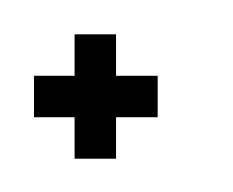

<svg xmlns="http://www.w3.org/2000/svg" viewBox="-20 -215 137 113"><path d="M23.9 -121.6V-146H0V-170.4H23.9V-194.8H48.3V-170.4H72.8V-146H48.3V-121.6Z"/></svg>

Font: FS Mondwest Regular
Style: Regular
Weight: 400
Designer: NZWStudios2024
Foundry: https://fontstruct.com
Version: Version 1.0